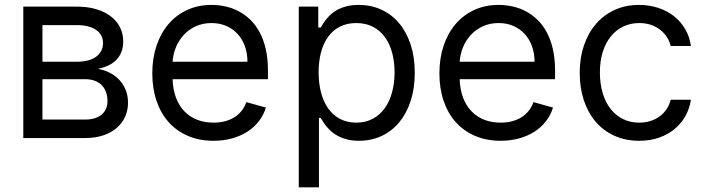

<svg xmlns="http://www.w3.org/2000/svg" viewBox="-20 -573 2933 797"><path d="M76.7 -545.5H299.7Q343.8 -545.5 379.1 -535Q414.4 -524.5 439.5 -505.5Q464.5 -486.5 478 -459.9Q491.5 -433.2 491.5 -400.6Q491.5 -375.7 483.7 -356.5Q475.9 -337.4 462 -323.5Q448.2 -309.7 428.8 -300.8Q409.4 -291.9 386.4 -286.9Q408.7 -283.7 431.1 -273.3Q453.5 -262.8 471.4 -245.4Q489.3 -228 500.4 -203.1Q511.4 -178.3 511.4 -146.3Q511.4 -115.1 499.3 -88.2Q487.2 -61.4 464.3 -41.7Q441.4 -22 408.4 -11Q375.4 0 333.8 0H76.7ZM333.8 -76.7Q377.1 -76.7 401.6 -97.1Q426.1 -117.5 426.1 -153.4Q426.1 -174.7 419.7 -191.6Q413.4 -208.5 401.5 -220.2Q389.6 -231.9 372.5 -238.1Q355.5 -244.3 333.8 -244.3H156.2V-76.7ZM299.7 -316.8Q324.9 -316.8 345 -322.1Q365.1 -327.4 378.9 -337.5Q392.8 -347.7 400.2 -362.2Q407.7 -376.8 407.7 -394.9Q407.7 -411.9 400.2 -425.6Q392.8 -439.3 378.9 -448.9Q365.1 -458.5 345 -463.6Q324.9 -468.8 299.7 -468.8H156.2V-316.8Z M866.5 11.4Q807.5 11.4 760.3 -8.9Q713.1 -29.1 680.2 -65.9Q647.4 -102.6 629.8 -154.1Q612.2 -205.6 612.2 -268.5Q612.2 -331.3 629.8 -383.5Q647.4 -435.7 679.7 -473.4Q712 -511 757.3 -531.8Q802.6 -552.6 858 -552.6Q886.4 -552.6 914.8 -546.5Q943.2 -540.5 969.3 -527Q995.4 -513.5 1017.8 -492.4Q1040.1 -471.2 1056.8 -440.9Q1073.5 -410.5 1082.9 -370.6Q1092.3 -330.6 1092.3 -279.8V-244.3H696.4Q697.8 -200.6 710.8 -166.9Q723.7 -133.2 746.1 -110.3Q768.5 -87.4 799 -75.6Q829.5 -63.9 866.5 -63.9Q915.8 -63.9 951.3 -85.2Q986.9 -106.5 1002.8 -149.1L1083.8 -126.4Q1074.2 -95.5 1054.7 -70.1Q1035.2 -44.7 1007.1 -26.6Q979 -8.5 943.5 1.4Q908 11.4 866.5 11.4ZM1007.1 -316.8Q1007.1 -351.6 996.6 -380.9Q986.2 -410.2 966.6 -431.6Q947.1 -453.1 919.6 -465.2Q892 -477.3 858 -477.3Q822.1 -477.3 793.1 -464.1Q764.2 -451 743.4 -428.8Q722.7 -406.6 710.6 -377.7Q698.5 -348.7 696.4 -316.8Z M1220.2 -545.5H1301.1V-458.8H1311.1Q1315.7 -465.9 1321.7 -475.7Q1327.8 -485.4 1336.5 -495.7Q1345.2 -506 1356.9 -516.3Q1368.6 -526.6 1384.6 -534.6Q1400.6 -542.6 1421.3 -547.6Q1442.1 -552.6 1468.8 -552.6Q1520.6 -552.6 1563.4 -532.8Q1606.2 -513.1 1636.9 -476.4Q1667.6 -439.6 1684.7 -387.8Q1701.7 -335.9 1701.7 -271.3Q1701.7 -206.3 1684.7 -154.1Q1667.6 -101.9 1637.1 -65.2Q1606.5 -28.4 1563.9 -8.5Q1521.3 11.4 1470.2 11.4Q1443.9 11.4 1423.1 6.4Q1402.3 1.4 1386.2 -6.7Q1370 -14.9 1358.1 -25Q1346.2 -35.2 1337.2 -45.8Q1328.1 -56.5 1321.9 -66.4Q1315.7 -76.3 1311.1 -83.8H1304V204.5H1220.2ZM1302.6 -272.7Q1302.6 -226.6 1312.9 -188Q1323.2 -149.5 1342.9 -122Q1362.6 -94.5 1391.9 -79.2Q1421.2 -63.9 1458.8 -63.9Q1498.2 -63.9 1528.1 -80.3Q1557.9 -96.6 1577.8 -124.8Q1597.7 -153.1 1607.8 -191.1Q1617.9 -229 1617.9 -272.7Q1617.9 -316.1 1608 -353.3Q1598 -390.6 1578.3 -418.1Q1558.6 -445.7 1528.8 -461.5Q1498.9 -477.3 1458.8 -477.3Q1420.5 -477.3 1391.3 -462.5Q1362.2 -447.8 1342.5 -420.8Q1322.8 -393.8 1312.7 -356.2Q1302.6 -318.5 1302.6 -272.7Z M2058.2 11.4Q1999.3 11.4 1952.1 -8.9Q1904.8 -29.1 1872 -65.9Q1839.1 -102.6 1821.6 -154.1Q1804 -205.6 1804 -268.5Q1804 -331.3 1821.6 -383.5Q1839.1 -435.7 1871.4 -473.4Q1903.8 -511 1949 -531.8Q1994.3 -552.6 2049.7 -552.6Q2078.1 -552.6 2106.5 -546.5Q2134.9 -540.5 2161 -527Q2187.1 -513.5 2209.5 -492.4Q2231.9 -471.2 2248.6 -440.9Q2265.3 -410.5 2274.7 -370.6Q2284.1 -330.6 2284.1 -279.8V-244.3H1888.1Q1889.6 -200.6 1902.5 -166.9Q1915.5 -133.2 1937.9 -110.3Q1960.2 -87.4 1990.8 -75.6Q2021.3 -63.9 2058.2 -63.9Q2107.6 -63.9 2143.1 -85.2Q2178.6 -106.5 2194.6 -149.1L2275.6 -126.4Q2266 -95.5 2246.4 -70.1Q2226.9 -44.7 2198.9 -26.6Q2170.8 -8.5 2135.3 1.4Q2099.8 11.4 2058.2 11.4ZM2198.9 -316.8Q2198.9 -351.6 2188.4 -380.9Q2177.9 -410.2 2158.4 -431.6Q2138.8 -453.1 2111.3 -465.2Q2083.8 -477.3 2049.7 -477.3Q2013.8 -477.3 1984.9 -464.1Q1956 -451 1935.2 -428.8Q1914.4 -406.6 1902.3 -377.7Q1890.3 -348.7 1888.1 -316.8Z M2633.5 11.4Q2576 11.4 2530.2 -9.6Q2484.4 -30.5 2452.4 -68Q2420.5 -105.5 2403.4 -157.1Q2386.4 -208.8 2386.4 -269.9Q2386.4 -332.4 2403.9 -384.2Q2421.5 -436.1 2453.8 -473.5Q2486.2 -511 2531.4 -531.8Q2576.7 -552.6 2632.1 -552.6Q2675.4 -552.6 2712.5 -540.3Q2749.6 -528.1 2777.9 -505.7Q2806.1 -483.3 2824.4 -451.9Q2842.7 -420.5 2848 -382.1H2764.2Q2759.6 -400.9 2748.9 -418Q2738.3 -435 2721.8 -448.3Q2705.3 -461.6 2683.2 -469.5Q2661.2 -477.3 2633.5 -477.3Q2596.9 -477.3 2566.8 -462.7Q2536.6 -448.2 2515.1 -421.3Q2493.6 -394.5 2481.9 -356.9Q2470.2 -319.2 2470.2 -272.7Q2470.2 -225.5 2481.7 -186.8Q2493.3 -148.1 2514.6 -120.9Q2535.9 -93.8 2566.1 -78.8Q2596.2 -63.9 2633.5 -63.9Q2658 -63.9 2679.3 -70.5Q2700.6 -77.1 2717.5 -89.3Q2734.4 -101.6 2746.4 -119.1Q2758.5 -136.7 2764.2 -159.1H2848Q2842.7 -122.9 2825.5 -91.8Q2808.2 -60.7 2780.7 -37.8Q2753.2 -14.9 2716.1 -1.8Q2679 11.4 2633.5 11.4Z"/></svg>

Font: Fast_Sans-Dotted
Style: Regular
Weight: 400
Version: Version 3.018